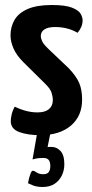

<svg xmlns="http://www.w3.org/2000/svg" viewBox="-20 -530 367 767"><path d="M141 10Q91 10 57 -2.5Q23 -15 23 -46Q23 -57 26.5 -72.5Q30 -88 39 -104Q61 -93 84 -87Q107 -81 130 -81Q160 -81 175.5 -94Q191 -107 191 -130Q191 -144 186 -159.5Q181 -175 163 -193L73 -282Q45 -310 33.5 -337.5Q22 -365 22 -388Q22 -423 38 -450.5Q54 -478 90.5 -494Q127 -510 187 -510Q241 -510 267.5 -499.5Q294 -489 302 -475Q310 -461 310 -449Q310 -423 290 -399Q269 -411 247 -416.5Q225 -422 200 -422Q172 -422 157.5 -412.5Q143 -403 143 -386Q143 -377 148.5 -365Q154 -353 175 -333L255 -257Q286 -224 297 -197Q308 -170 308 -132Q308 -66 263 -28Q218 10 141 10ZM150 217Q126 217 109 209.5Q92 202 92 202Q92 202 94 191.5Q96 181 100 169Q104 157 107 154Q112 149 124 157.5Q136 166 152 166Q169 166 175 157Q181 148 181 134Q181 117 174.5 109Q168 101 154 101Q132 101 121 104Q110 107 110 107L129 -2H182L170 58Q170 58 169.5 57.5Q169 57 187 57Q206 57 221.5 73Q237 89 237 126Q237 151 226.5 172Q216 193 197 205Q178 217 150 217Z"/></svg>

Font: Yanone Kaffeesatz SemiBold
Style: Regular
Weight: 600
Designer: Yanone (Cyrillic: Daniel Pouzeot, Huerta Tipografica, and Cyreal)
Foundry: Yanone
Version: Version 2.003